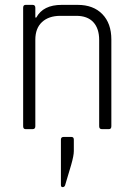

<svg xmlns="http://www.w3.org/2000/svg" viewBox="-20 -530 545 788"><path d="M283 43V90Q283 109 272 147L247 231Q244 238 237 238Q230 238 230 229V43Q230 32 241 32H273Q283 32 283 43ZM114 0H85Q75 0 75 -12V-498Q75 -510 85 -510H114Q125 -510 125 -498V-458H129Q157 -510 233 -510H299Q363 -510 400 -472Q437 -434 437 -368V-12Q437 0 427 0H398Q387 0 387 -12V-366Q387 -413 363 -439Q339 -465 293 -465H228Q180 -465 152.5 -439.5Q125 -414 125 -367V-12Q125 0 114 0Z"/></svg>

Font: Rajdhani
Style: Regular
Weight: 400
Designer: Satya Rajpurohit, Jyotish Sonowal
Foundry: Indian Type Foundry
Version: Version 1.201 February 1, 2022